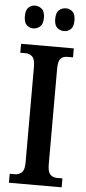

<svg xmlns="http://www.w3.org/2000/svg" viewBox="-61 -949 440 983"><g transform="rotate(5 159.0 -457.5)"><path d="M24 0V-46H52Q71 -46 85.5 -59Q100 -72 100 -110V-602Q100 -642 85.5 -655Q71 -668 52 -668H24V-714H295V-668H266Q244 -668 231.5 -655Q219 -642 219 -601V-111Q219 -73 232.5 -59.5Q246 -46 266 -46H295V0ZM238 -798Q217 -798 202 -811Q187 -824 187 -856Q187 -889 202 -902Q217 -915 238 -915Q256 -915 271 -902Q286 -889 286 -856Q286 -824 271 -811Q256 -798 238 -798ZM79 -798Q60 -798 45.5 -811Q31 -824 31 -856Q31 -889 45.5 -902Q60 -915 79 -915Q98 -915 113.5 -902Q129 -889 129 -856Q129 -824 113.5 -811Q98 -798 79 -798Z"/></g></svg>

Font: Noto Serif Khmer ExtraCondensed SemiBold
Style: Regular
Weight: 600
Width: 2
Designer: Danh Hong and the Monotype Design Team
Foundry: Monotype Imaging Inc.
Version: Version 2.004; ttfautohint (v1.8.4.7-5d5b)